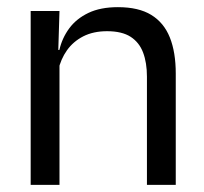

<svg xmlns="http://www.w3.org/2000/svg" viewBox="-20 -519 573 539"><path d="M392.5 0V-303.7Q392.5 -343 381.7 -371.5Q371 -399.9 346.7 -415.7Q322.3 -431.4 280.6 -431.4Q242.1 -431.4 213.8 -417Q185.5 -402.5 168 -377.8Q150.5 -353 143.5 -321.5L129 -378.9H146.7Q154.3 -412.1 174.3 -439.3Q194.3 -466.5 228.1 -482.7Q261.9 -498.9 311 -498.9Q369.2 -498.9 404.7 -477.1Q440.3 -455.2 456.8 -413.8Q473.4 -372.3 473.4 -312.6V0ZM66.1 0V-488.2H147L143.4 -371.1L147 -366.3V0Z"/></svg>

Font: Anek Gurmukhi Medium
Style: Regular
Weight: 500
Designer: Sarang Kulkarni (Gurmukhi), Yesha Goshar (Latin)
Foundry: Ek Type
Version: Version 1.003